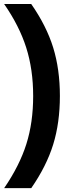

<svg xmlns="http://www.w3.org/2000/svg" viewBox="-20 -745 373 972"><path d="M1 207.5Q79.1 93.3 113.5 -15.9Q147.9 -125 147.9 -258.8Q147.9 -393.1 112.8 -503.7Q77.6 -614.3 1 -724.6H138.2Q215.3 -613.8 249.3 -503.9Q283.2 -394 283.2 -259.3Q283.2 -123.5 249.3 -13.7Q215.3 96.2 138.2 207.5Z"/></svg>

Font: Liberation Sans
Style: Bold
Weight: 700
Designer: Steve Matteson
Foundry: Ascender Corporation
Version: Version 2.1.5